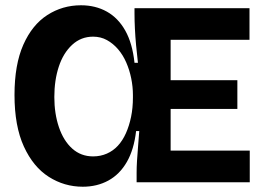

<svg xmlns="http://www.w3.org/2000/svg" viewBox="-20 -691 998 728"><path d="M294 17Q224 17 165 -20.5Q106 -58 70.5 -135.5Q35 -213 35 -331Q35 -446 68.5 -521.5Q102 -597 159.5 -634Q217 -671 287 -671Q342 -671 385 -647Q428 -623 455 -575Q482 -527 490 -453H503Q499 -487 496 -519.5Q493 -552 491.5 -582.5Q490 -613 490 -640V-660H627V0H498V-37Q498 -56 499.5 -81.5Q501 -107 503.5 -136Q506 -165 508 -194H496Q488 -124 461 -77Q434 -30 391 -6.5Q348 17 294 17ZM559 0V-120H927V0ZM333 -98Q361 -98 385 -108.5Q409 -119 427 -138.5Q445 -158 457.5 -186Q470 -214 477 -248Q484 -282 484 -321V-331Q484 -362 477.5 -394Q471 -426 458.5 -454.5Q446 -483 427.5 -504.5Q409 -526 385.5 -539Q362 -552 333 -552Q287 -552 253.5 -521Q220 -490 203 -438.5Q186 -387 186 -323Q186 -260 203.5 -208.5Q221 -157 254 -127.5Q287 -98 333 -98ZM559 -278V-387H880V-278ZM559 -540V-660H926V-540Z"/></svg>

Font: Bricolage Grotesque 72pt
Style: Bold
Weight: 700
Designer: Mathieu Triay
Foundry: Atelier Triay
Version: Version 1.001;gftools[0.9.33.dev8+g029e19f]